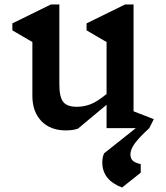

<svg xmlns="http://www.w3.org/2000/svg" viewBox="-20 -570 739 854"><path d="M644 0Q599 41 579.5 68Q560 95 560 117Q560 135 571 145Q582 155 606 160V198L523 264Q435 231 435 152Q435 130 443 112L584 0H454V-104L327 2Q306 10 272 10Q204 10 164 -31.5Q124 -73 124 -144V-383L35 -435V-466L206 -550H244V-194Q244 -139 261 -117Q278 -95 322 -95Q353 -95 383 -106.5Q413 -118 454 -152V-383L365 -435V-466L536 -550H574V-75L664 -40Z"/></svg>

Font: Inknut Antiqua
Style: Regular
Weight: 400
Designer: Claus Eggers Sørensen
Foundry: Claus Eggers Sørensen
Version: Version 1.003; ttfautohint (v1.8.2) -l 8 -r 50 -G 200 -x 14 